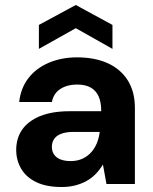

<svg xmlns="http://www.w3.org/2000/svg" viewBox="-20 -738 612 770"><path d="M227 12Q165 12 124.5 -8Q84 -28 64.5 -62Q45 -96 45 -137Q45 -183 68.5 -217.5Q92 -252 140 -272Q188 -292 261 -292H386Q386 -328 375.5 -351.5Q365 -375 343.5 -387Q322 -399 289 -399Q250 -399 222.5 -381.5Q195 -364 188 -329H57Q63 -384 93.5 -424Q124 -464 175 -486Q226 -508 289 -508Q360 -508 412 -484.5Q464 -461 492.5 -415.5Q521 -370 521 -305V0H407L393 -77H392Q380 -57 364 -40.5Q348 -24 327.5 -12.5Q307 -1 282 5.5Q257 12 227 12ZM263 -92Q290 -92 310.5 -101.5Q331 -111 345.5 -127Q360 -143 368.5 -164Q377 -185 380 -209H276Q245 -209 225.5 -201.5Q206 -194 197 -180.5Q188 -167 188 -149Q188 -131 197 -118Q206 -105 223 -98.5Q240 -92 263 -92ZM136 -542V-638L284 -718L431 -638V-542L284 -625Z"/></svg>

Font: DM Sans 28pt
Style: Bold
Weight: 700
Version: Version 4.004;gftools[0.9.30]